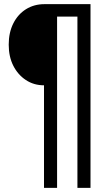

<svg xmlns="http://www.w3.org/2000/svg" viewBox="-20 -725 539 925"><path d="M192 180V-314Q143 -314 104.5 -339.5Q66 -365 44 -408.5Q22 -452 22 -510Q22 -568 44 -612Q66 -656 105 -680.5Q144 -705 194 -705H416V180H353V-645H255V180Z"/></svg>

Font: Nunito Sans 10pt Condensed
Style: Regular
Weight: 400
Width: 3
Designer: Vernon Adams
Foundry: Vernon Adams
Version: Version 3.101;gftools[0.9.27]